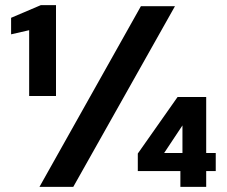

<svg xmlns="http://www.w3.org/2000/svg" viewBox="-20 -724 878 744"><path d="M93 -352V-607L23 -591V-655L138 -704H197V-352ZM133 0 526 -700H658L264 0ZM679 0V-61H514V-129L668 -348H779V-131H816V-61H779V0ZM616 -131H687V-238Z"/></svg>

Font: DM Sans 16pt
Style: Bold
Weight: 700
Version: Version 4.004;gftools[0.9.30]